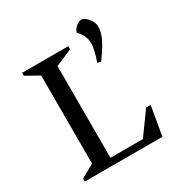

<svg xmlns="http://www.w3.org/2000/svg" viewBox="-163 -814 888 936"><g transform="rotate(-30 281.0 -346.5)"><path d="M46.1 0V-17.6L120.1 -58V-554L46.1 -595.4V-612H306.2V-594.4L211.9 -554V-37.9H394.4L485 -163H510.5L482.5 0ZM407.5 -467.1 387.5 -471Q398.5 -502 404.2 -525.5Q409.8 -549 409.8 -571Q409.8 -590 401.3 -609.5Q392.9 -628.9 374.9 -647.9Q378.2 -661.4 387 -671.4Q395.8 -681.4 407 -687Q418.1 -692.7 426.5 -692.7Q435.7 -692.7 448.1 -682.5Q460.5 -672.2 470.5 -655.9Q480.4 -639.6 480.4 -621.6Q480.4 -600.6 472.2 -577.1Q464 -553.6 447.8 -526.8Q431.6 -500 407.5 -467.1Z"/></g></svg>

Font: Ancizar Serif Light
Style: Regular
Weight: 300
Designer: Cesar Puertas, Viviana Monsalve, Julian Moncada, Julian Prieto, Jose Castro, Felipe Aragon, Mariel Hernandez, Sara Alarc
Version: Version 8.100